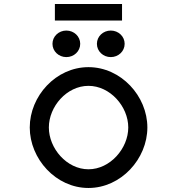

<svg xmlns="http://www.w3.org/2000/svg" viewBox="-20 -924 881 955"><path d="M253 -904V-822H587V-904ZM531 -640C569 -640 600 -669 600 -706C600 -743 569 -772 531 -772C493 -772 462 -743 462 -706C462 -669 493 -640 531 -640ZM310 -640C348 -640 379 -669 379 -706C379 -743 348 -772 310 -772C272 -772 241 -743 241 -706C241 -669 272 -640 310 -640ZM420 -497C528 -497 618 -394 618 -290C618 -186 528 -82 420 -82C312 -82 223 -186 223 -290C223 -394 312 -497 420 -497ZM420 11C582 11 713 -134 713 -290C713 -446 582 -590 420 -590C258 -590 128 -446 128 -290C128 -134 258 11 420 11Z"/></svg>

Font: Charger Monospace
Style: Regular
Weight: 400
Designer: Jasper
Foundry: Cannot Into Space Fonts
Version: Version 0.980